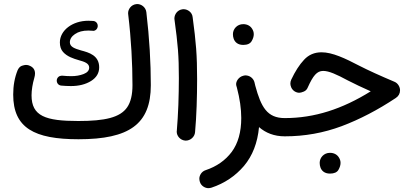

<svg xmlns="http://www.w3.org/2000/svg" viewBox="-20 -662 2087 966"><path d="M46.4 -186C46.4 -18.1 152.8 38.6 375 38.6C629.9 38.6 738.8 -37.1 738.8 -233.4C738.8 -345.2 731.9 -469.7 716.3 -601.1C712.9 -626.5 690.4 -641.6 670.9 -641.6C668.9 -641.6 667 -641.6 664.6 -641.1C639.6 -637.7 624.5 -615.7 624.5 -595.7C624.5 -593.8 624.5 -591.8 625 -589.4C640.1 -464.4 646.5 -341.3 646.5 -233.4C646.5 -185.5 637.7 -148.4 620.1 -122.6C584.5 -70.3 507.3 -53.2 374 -53.2C209 -53.2 138.7 -77.6 138.7 -182.6C138.7 -208 144 -241.2 152.3 -269C154.8 -277.3 156.2 -285.2 156.2 -292C156.2 -310.1 147.9 -322.8 130.9 -330.6C124.5 -334 117.7 -335.4 110.8 -335.4C106 -335.4 99.1 -334 90.3 -331.1C81.5 -328.1 74.2 -320.8 68.8 -309.1C53.7 -272 46.4 -231 46.4 -186ZM471.7 -529.3V-532.2C471.7 -543.9 463.4 -555.2 449.2 -556.6C439.9 -557.1 431.6 -557.6 424.3 -557.6C344.2 -557.6 281.2 -508.8 281.2 -448.7C281.2 -428.7 286.6 -412.6 296.9 -400.9C317.4 -377.4 349.1 -367.2 376 -359.4C406.7 -351.1 428.7 -342.8 428.7 -321.8C428.7 -307.6 419.4 -296.9 400.9 -289.6C381.8 -282.2 361.3 -278.8 338.4 -278.8C323.2 -278.8 308.6 -279.8 293.5 -281.2H290.5C278.8 -281.2 267.1 -272.9 265.6 -258.8V-255.9C265.6 -244.1 273.9 -232.9 287.6 -231.4C302.7 -230 319.3 -229 336.9 -229C376.5 -229 410.2 -237.3 438 -254.4C465.3 -271.5 479 -294.4 479 -323.2C479 -383.3 427.2 -397.9 388.2 -408.2C356.4 -417.5 331.5 -425.8 331.5 -449.2C331.5 -465.3 340.3 -479 357.4 -490.7C374.5 -502.4 396.5 -508.3 424.3 -508.3C431.6 -508.3 438 -507.8 445.3 -507.3C446.8 -506.8 447.8 -506.8 448.7 -506.8C460 -506.8 470.2 -515.6 471.7 -529.3Z M857.9 -563.5C875 -438 879.9 -382.8 879.9 -268.6C879.9 -225.1 878.9 -180.7 877.4 -134.3C875.5 -87.9 873 -44.4 869.6 -4.4C869.1 -2.9 869.1 -1 869.1 0.5C869.1 21.5 886.2 43 911.6 45.4H915.5C937 45.4 959.5 27.8 961.4 2.9C968.8 -77.6 971.7 -175.8 971.7 -264.2C971.7 -385.3 966.3 -448.7 949.2 -575.7C946.8 -600.6 923.8 -615.7 903.8 -615.7C901.9 -615.7 899.9 -615.7 897.5 -615.2C872.6 -611.8 857.4 -589.8 857.4 -568.8C857.4 -567.4 857.4 -565.4 857.9 -563.5Z M1151.9 -490.2C1151.9 -481.4 1153.3 -473.6 1155.8 -466.8C1161.6 -450.7 1175.8 -436 1203.6 -436C1224.6 -436 1238.8 -442.4 1246.1 -455.1C1253.4 -467.3 1256.8 -479 1256.8 -489.7C1256.8 -500 1253.9 -508.8 1248.5 -517.1C1240.2 -530.8 1225.1 -540.5 1203.6 -540.5C1172.9 -540.5 1151.9 -516.1 1151.9 -490.2ZM1170.4 -226.1C1170.9 -224.6 1171.4 -222.7 1171.9 -221.2C1186.5 -165.5 1193.8 -114.7 1193.8 -68.4C1193.8 2.4 1177.7 59.1 1146 102.1C1113.8 145 1069.8 175.8 1014.2 194.3C994.1 200.7 982.9 220.7 982.9 236.8C982.9 241.7 983.9 247.1 985.4 252.4C991.7 274.4 1013.2 284.7 1028.3 284.7C1033.2 284.7 1038.6 283.7 1043.9 282.2C1109.9 260.3 1164.1 223.6 1207.5 172.9C1250.5 121.6 1275.9 56.6 1283.2 -22.5C1316.9 6.8 1359.4 23.9 1412.6 23.9H1413.1C1438.5 23.9 1459 3.4 1459 -22C1459 -47.4 1438.5 -67.9 1413.1 -67.9H1412.6C1324.2 -67.9 1293.5 -123 1264.2 -231.4L1260.3 -248C1255.9 -265.1 1240.7 -279.8 1221.2 -282.2C1219.7 -282.7 1217.8 -282.7 1215.8 -282.7C1212.4 -282.7 1208.5 -282.2 1205.1 -281.2C1180.2 -275.4 1168 -252.9 1168 -238.8C1168 -234.4 1168.9 -230.5 1170.4 -226.1Z M1597.7 -398.9C1562 -398.9 1532.7 -386.2 1509.8 -361.3C1486.3 -336.4 1464.8 -302.7 1445.3 -261.2C1442.4 -254.9 1440.9 -248 1440.9 -241.7C1440.9 -232.4 1444.8 -213.9 1461.9 -202.6C1469.7 -197.8 1477.5 -195.3 1485.8 -195.3C1491.2 -195.3 1499 -197.3 1508.3 -201.2C1517.6 -205.1 1524.4 -211.9 1528.3 -221.7C1555.2 -281.7 1574.7 -305.2 1606 -305.2C1634.8 -305.2 1673.8 -287.6 1729 -257.8C1763.7 -239.7 1801.8 -222.2 1845.2 -202.6C1702.1 -113.3 1562 -67.9 1413.1 -67.9C1387.7 -67.9 1366.7 -46.9 1366.7 -22C1366.7 2 1387.7 23.9 1413.1 23.9C1512.7 23.9 1607.9 6.8 1699.2 -27.3C1790 -61.5 1880.9 -108.9 1971.2 -168.9C1985.4 -178.2 1992.7 -191.4 1992.7 -208C1992.7 -225.6 1981 -244.1 1964.8 -250.5C1892.1 -281.2 1833 -308.1 1788.1 -331.1C1715.8 -368.7 1652.3 -398.9 1597.7 -398.9ZM1588.4 157.2C1588.4 166 1589.8 173.8 1592.3 180.7C1598.1 196.8 1612.3 211.4 1640.1 211.4C1661.1 211.4 1675.3 205.1 1682.6 192.9C1689.9 180.2 1693.4 168.5 1693.4 157.7C1693.4 147.5 1690.4 138.7 1685.1 130.4C1676.8 116.7 1661.6 106.9 1640.1 106.9C1609.4 106.9 1588.4 131.3 1588.4 157.2Z"/></svg>

Font: Mikhak Medium
Style: Regular
Weight: 500
Designer: Amin Abedi
Version: Version 3.2